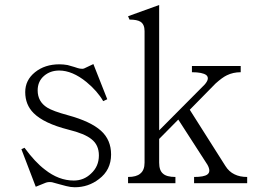

<svg xmlns="http://www.w3.org/2000/svg" viewBox="-20 -747 1040 784"><path d="M80.1 -143.6 67.4 -137.7 126 15.6 167 -1Q177.7 -4.9 192.4 -2.9Q201.2 -1 220.7 4.9Q240.2 10.7 250 12.7Q268.6 17.6 285.2 17.6Q340.8 17.6 383.8 -15.6Q433.6 -52.7 433.6 -116.2Q433.6 -175.8 392.6 -212.9Q350.6 -251 257.8 -276.4Q196.3 -293 172.9 -307.6Q133.8 -332 133.8 -377.9Q133.8 -415 160.2 -437.5Q185.5 -459 221.7 -459Q275.4 -459 333 -412.1Q377.9 -375 401.4 -334L418 -341.8L361.3 -485.4L324.2 -467.8Q317.4 -464.8 306.6 -466.8Q299.8 -467.8 283.2 -473.6Q266.6 -478.5 255.9 -481.4Q238.3 -484.4 222.7 -484.4Q163.1 -484.4 123 -452.1Q83 -419.9 83 -371.1Q83 -319.3 117.2 -285.2Q159.2 -243.2 258.8 -217.8Q326.2 -201.2 353.5 -178.7Q383.8 -155.3 383.8 -112.3Q383.8 -67.4 351.6 -38.1Q322.3 -9.8 281.2 -9.8Q219.7 -9.8 163.1 -54.7Q123 -85 80.1 -143.6Z M502.9 1H696.3V-24.4Q660.2 -24.4 645.5 -38.1Q629.9 -50.8 629.9 -83V-179.7L708 -258.8L827.1 -74.2Q842.8 -45.9 826.2 -34.2Q812.5 -24.4 772.5 -24.4V1H989.3V-24.4Q959 -24.4 937.5 -35.2Q915 -45.9 900.4 -69.3L754.9 -298.8L860.4 -406.2Q887.7 -430.7 906.2 -439.5Q931.6 -452.1 962.9 -452.1V-477.5H763.7V-452.1Q806.6 -452.1 822.3 -440.4Q837.9 -426.8 815.4 -401.4L629.9 -214.8V-726.6L502.9 -680.7L508.8 -667Q540 -667 553.7 -658.2Q570.3 -647.5 570.3 -620.1V-83Q570.3 -51.8 552.7 -38.1Q537.1 -24.4 502.9 -24.4Z"/></svg>

Font: BatangChe
Style: Regular
Weight: 400
Monospace: yes
Version: Version 2.21